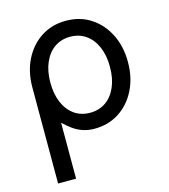

<svg xmlns="http://www.w3.org/2000/svg" viewBox="-109 -605 797 906"><g transform="rotate(-15 289.0 -152.0)"><path d="M62.5 -253.9V214.8H150.4V-58.6Q171.4 -38.1 193.1 -22.7Q214.8 -7.3 240.2 1.2Q265.6 9.8 295.9 9.8Q364.7 9.8 417.2 -24.4Q469.7 -58.6 499.5 -118.2Q529.3 -177.7 529.3 -253.9Q529.3 -330.1 499.5 -389.6Q469.7 -449.2 417.2 -483.4Q364.7 -517.6 295.9 -517.6Q227.5 -517.6 174.8 -483.4Q122.1 -449.2 92.3 -389.6Q62.5 -330.1 62.5 -253.9ZM150.4 -253.9Q150.4 -310.1 168.5 -351.8Q186.5 -393.6 219.2 -416.5Q252 -439.5 295.9 -439.5Q339.8 -439.5 372.6 -416.5Q405.3 -393.6 423.3 -351.8Q441.4 -310.1 441.4 -253.9Q441.4 -197.8 423.3 -156Q405.3 -114.3 372.6 -91.3Q339.8 -68.4 295.9 -68.4Q252 -68.4 219.2 -91.3Q186.5 -114.3 168.5 -156Q150.4 -197.8 150.4 -253.9Z"/></g></svg>

Font: Giphurs SC
Style: Regular
Weight: 400
Version: Version 0.920